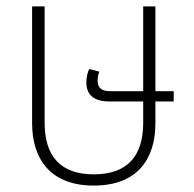

<svg xmlns="http://www.w3.org/2000/svg" viewBox="-20 -568 604 598"><path d="M272 10C408 10 464 -73 464 -184V-252H521V-284H464V-548H426V-284H323C294 -284 284 -296 284 -318C284 -328 287 -339 289 -345L258 -353C253 -344 249 -328 249 -311C249 -275 270 -252 320 -252H426V-186C426 -82 377 -25 272 -25C168 -25 119 -82 119 -186V-548H80V-184C80 -73 137 10 272 10Z"/></svg>

Font: Noto Sans Thai SemCond ExtLt
Style: Regular
Weight: 200
Width: 4
Designer: Monotype Design Team
Foundry: Monotype Imaging Inc.
Version: Version 2.002